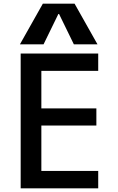

<svg xmlns="http://www.w3.org/2000/svg" viewBox="-20 -1020 640 1040"><path d="M92 0V-730H512V-636H204V-433H502V-340H204V-94H512V0ZM88 -780 212 -1000H384L508 -780H380L300 -944H296L216 -780Z"/></svg>

Font: M PLUS Code Latin Expanded Medium
Style: Regular
Weight: 500
Width: 7
Designer: Coji Morishita
Foundry: UNDERFOREST DESIGN
Version: Version 1.002; ttfautohint (v1.8.3)